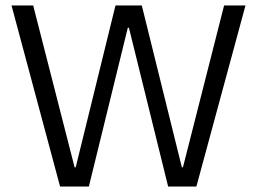

<svg xmlns="http://www.w3.org/2000/svg" viewBox="-20 -680 937 700"><path d="M199 0 22 -660H101L252 -70H256L401 -660H497L643 -70H647L797 -660H875L696 0H593L450 -579H446L304 0Z"/></svg>

Font: Bricolage Grotesque 72pt Light
Style: Regular
Weight: 300
Designer: Mathieu Triay
Foundry: Atelier Triay
Version: Version 1.001;gftools[0.9.33.dev8+g029e19f]